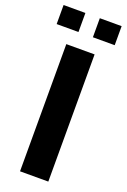

<svg xmlns="http://www.w3.org/2000/svg" viewBox="-183 -923 644 976"><g transform="rotate(20 139.0 -435.0)"><path d="M63 0V-688H216V0ZM-18 -767V-870H100V-767ZM178 -767V-870H296V-767Z"/></g></svg>

Font: Saira SemiCondensed
Style: Bold
Weight: 700
Width: 4
Designer: Hector Gatti with collaboration of the Omnibus-Type team
Foundry: Omnibus-Type
Version: Version 1.101